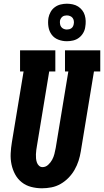

<svg xmlns="http://www.w3.org/2000/svg" viewBox="-20 -1006 560 1034"><path d="M206 8Q176 8 147.5 0.5Q119 -7 97 -24.5Q75 -42 61.5 -67Q48 -92 42 -120.5Q36 -149 37.5 -179.5Q39 -210 44 -240L107 -621H88V-735H278V-621H245L179 -221Q177 -210 175.5 -198.5Q174 -187 173.5 -175.5Q173 -164 174 -153Q175 -142 178.5 -131.5Q182 -121 190 -113.5Q198 -106 209 -106Q226 -106 239.5 -118.5Q253 -131 261 -146Q269 -161 273 -177Q277 -193 280 -209L348 -621H330V-735H520V-621H486L415 -190Q411 -165 403 -140Q395 -115 381.5 -91.5Q368 -68 349 -48.5Q330 -29 306.5 -15.5Q283 -2 257 3Q231 8 206 8ZM340 -784Q316 -784 294 -792.5Q272 -801 258.5 -819Q245 -837 241 -861Q237 -885 241 -910Q244 -926 252.5 -941.5Q261 -957 275.5 -967.5Q290 -978 307 -982Q324 -986 340 -986Q356 -986 372 -982.5Q388 -979 400.5 -971Q413 -963 422.5 -951Q432 -939 436.5 -924Q441 -909 441.5 -893Q442 -877 439 -860Q437 -844 428 -828.5Q419 -813 405 -802.5Q391 -792 374 -788Q357 -784 340 -784ZM340 -847Q346 -847 352.5 -848.5Q359 -850 364.5 -854Q370 -858 373 -864Q376 -870 377 -876Q379 -885 377.5 -894Q376 -903 371 -909.5Q366 -916 357.5 -919.5Q349 -923 340 -923Q334 -923 327.5 -921.5Q321 -920 316 -916Q311 -912 307.5 -906Q304 -900 303 -894Q302 -885 303.5 -876Q305 -867 310 -860.5Q315 -854 323 -850.5Q331 -847 340 -847Z"/></svg>

Font: Iosevka Slab Heavy Oblique
Style: Regular
Weight: 900
Italic angle: -9°
Monospace: yes
Designer: Belleve Invis
Foundry: Belleve Invis
Version: Version 11.1.1; ttfautohint (v1.8.3)